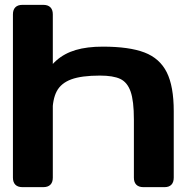

<svg xmlns="http://www.w3.org/2000/svg" viewBox="-20 -770 797 790"><path d="M33.2 -39.1V-710.9Q33.2 -730 43.2 -740Q53.2 -750 72.3 -750H158.2Q177.2 -750 187.3 -740Q197.3 -730 197.3 -710.9V-39.1Q197.3 -20 187.3 -10Q177.2 0 158.2 0H72.3Q53.2 0 43.2 -10Q33.2 -20 33.2 -39.1ZM530.9 -39.1V-278.2Q530.9 -354.8 517.4 -393.2Q503.9 -431.6 474.8 -445.3Q445.6 -459 391.2 -459Q315.6 -459 273.4 -443.5Q231.2 -427.9 213.5 -394.6Q195.9 -361.3 195.9 -304.2L154.9 -443.8Q178.4 -491.5 211.7 -521Q245 -550.5 291.7 -564.3Q338.4 -578.1 402.9 -578.1Q511.5 -578.1 574.4 -554.1Q637.3 -530 666.1 -472.6Q694.9 -415.1 694.9 -312.5V-39.1Q694.9 -20 685.2 -10Q675.5 0 657.3 0H569.9Q550.9 0 540.9 -10Q530.9 -20 530.9 -39.1Z"/></svg>

Font: Gyrochrome
Style: Regular
Weight: 400
Designer: David Moles
Foundry: David Moles
Version: Version 1.005;Glyphs 3.2.3 (3260)